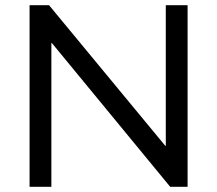

<svg xmlns="http://www.w3.org/2000/svg" viewBox="-20 -720 837 740"><path d="M94 0V-700H169L617 -158H619V-700H703V0H636L180 -554H178V0Z"/></svg>

Font: REM Light
Style: Regular
Weight: 300
Designer: Octavio Pardo
Foundry: Ashler Design
Version: Version 1.005;gftools[0.9.28]